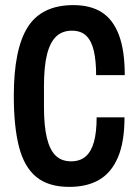

<svg xmlns="http://www.w3.org/2000/svg" viewBox="-20 -719 538 751"><path d="M251 12Q170 12 122.5 -26.5Q75 -65 54.5 -144Q34 -223 34 -344Q34 -527 88.5 -613Q143 -699 267 -699Q334 -699 378 -671Q422 -643 445 -582.5Q468 -522 468 -425H356Q356 -481 347 -520Q338 -559 317.5 -579Q297 -599 261 -599Q224 -599 200 -576.5Q176 -554 164 -506.5Q152 -459 152 -383V-301Q152 -226 163.5 -179Q175 -132 198 -110Q221 -88 258 -88Q293 -88 315 -107Q337 -126 347.5 -164Q358 -202 358 -260H467Q467 -164 441.5 -104Q416 -44 368.5 -16Q321 12 251 12Z"/></svg>

Font: Archivo ExtraCondensed SemiBold
Style: Regular
Weight: 600
Width: 2
Designer: Hector Gatti
Foundry: Omnibus-Type
Version: Version 2.001